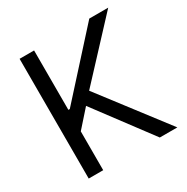

<svg xmlns="http://www.w3.org/2000/svg" viewBox="-165 -869 983 1010"><g transform="rotate(-30 326.0 -363.5)"><path d="M626.4 0H519.9L267 -338.1L176.1 -235.8V0H88.1V-727.3H176.1V-366.5H184.7L511.4 -727.3H626.4L321 -399.1Z"/></g></svg>

Font: Linik Sans
Style: Regular
Weight: 400
Designer: Rasmus Andersson (font), Marc Monis (original base), Kil Hyung-jin (Pretendard portions), Cristiano Sobral (main changes
Foundry: rsms
Version: Version 3.018;May 31, 2022;FontCreator 14.0.0.2814 64-bit; t